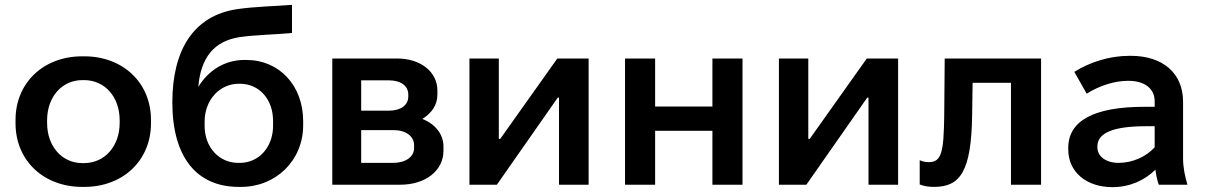

<svg xmlns="http://www.w3.org/2000/svg" viewBox="-20 -761 4969 791"><path d="M319 9H327C487 9 602 -100 602 -253V-267C602 -420 487 -529 327 -529H319C159 -529 44 -420 44 -267V-253C44 -100 159 9 319 9ZM320 -89C235 -89 174 -158 174 -255V-265C174 -362 235 -431 320 -431H326C412 -431 473 -362 473 -265V-255C473 -158 411 -89 326 -89Z M964 9H973C1117 9 1229 -100 1229 -245V-262C1229 -407 1132 -514 995 -514H987C904 -514 837 -469 797 -403C807 -525 863 -592 967 -608C1026 -617 1119 -619 1183 -625V-741C1123 -736 1027 -734 955 -723C779 -696 690 -557 690 -339C690 -115 789 9 964 9ZM961 -90C883 -90 823 -154 823 -242V-260C823 -348 884 -416 964 -416H968C1049 -416 1105 -351 1105 -263V-243C1105 -154 1046 -90 968 -90Z M1349 0H1629C1733 0 1807 -58 1807 -140V-157C1807 -207 1775 -249 1720 -271C1760 -296 1782 -330 1782 -371V-388C1782 -465 1713 -520 1616 -520H1349ZM1468 -305V-430H1583C1631 -430 1662 -407 1662 -372V-363C1662 -328 1631 -305 1582 -305ZM1468 -90V-225H1601C1652 -225 1686 -200 1686 -162V-151C1686 -115 1651 -90 1600 -90Z M1914 0H2027L2278 -359H2283V0H2405V-520H2276L2041 -189H2035V-520H1914Z M2555 0H2679V-222H2915V0H3039V-520H2915V-322H2679V-520H2555Z M3189 0H3302L3553 -359H3558V0H3680V-520H3551L3316 -189H3310V-520H3189Z M3828 9C3935 9 3982 -53 3985 -288L3987 -420H4145V0H4269V-520H3872L3870 -285C3868 -133 3859 -93 3806 -93C3796 -93 3781 -95 3769 -101V-1C3787 6 3805 9 3828 9Z M4563 10C4634 10 4696 -18 4740 -62C4743 -39 4748 -16 4754 0H4872C4862 -34 4854 -71 4854 -107V-342C4854 -459 4771 -531 4639 -531H4633C4550 -531 4470 -505 4406 -465L4457 -375C4509 -408 4572 -428 4626 -428H4629C4698 -428 4737 -394 4737 -344V-321H4695C4486 -321 4381 -263 4381 -152V-145C4381 -53 4455 10 4563 10ZM4588 -90C4536 -90 4501 -117 4501 -154V-158C4501 -213 4565 -241 4702 -241H4737V-154C4701 -115 4646 -90 4588 -90Z"/></svg>

Font: Fixel Display SemiBold
Style: Regular
Weight: 600
Designer: AlfaBravo + MacPaw
Foundry: Kyrylo Tkachov, Marchela Mozhyna, Serhii Makarenko, Maria Weinstein, Zakhar Kryvoshyya
Version: Version 1.211